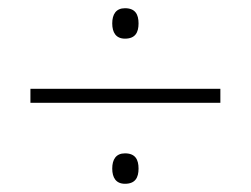

<svg xmlns="http://www.w3.org/2000/svg" viewBox="-20 -586 610 467"><path d="M284 -492C309 -492 317 -507 317 -529C317 -551 309 -566 284 -566C262 -566 253 -551 253 -529C253 -507 262 -492 284 -492ZM54 -336H516V-370H54ZM284 -139C309 -139 317 -154 317 -176C317 -198 309 -213 284 -213C262 -213 253 -198 253 -176C253 -154 262 -139 284 -139Z"/></svg>

Font: Noto Sans Canadian Aboriginal ExtraLight
Style: Regular
Weight: 200
Designer: Monotype Design Team, Typotheque's Kevin King
Foundry: Monotype Imaging Inc.
Version: Version 2.004